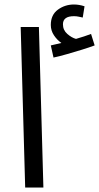

<svg xmlns="http://www.w3.org/2000/svg" viewBox="-20 -834 441 854"><path d="M92 0 72 -714H153L173 0ZM218 -578 206 -632Q221 -635 232 -638Q243 -641 253 -643Q234 -656 220 -677Q206 -698 206 -723Q206 -768 237.5 -791Q269 -814 309 -814Q332 -814 356 -806L348 -756Q338 -758 329 -760Q320 -762 309 -762Q260 -762 260 -726Q260 -700 279.5 -683Q299 -666 318 -661Q356 -672 385 -683L401 -632Q377 -623 344.5 -613Q312 -603 279 -593.5Q246 -584 218 -578Z"/></svg>

Font: Noto IKEA Arabic
Style: Regular
Weight: 400
Designer: Monotype Design Team
Foundry: Monotype Imaging Inc.
Version: Version 1.200